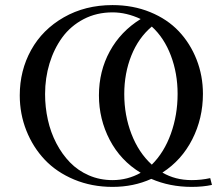

<svg xmlns="http://www.w3.org/2000/svg" viewBox="-20 -731 878 759"><path d="M58.1 -354Q58.1 -452.1 103 -533.2Q147.9 -614.3 232.4 -662.6Q316.9 -710.9 424.8 -710.9Q505.9 -710.9 573.7 -683.1Q641.6 -655.3 686.8 -607.4Q731.9 -559.6 757.1 -495.6Q782.2 -431.6 782.2 -359.9Q782.2 -263.2 740.2 -180.4Q698.2 -97.7 622.1 -48.8Q672.9 -19 737.8 -19Q775.9 -19 811 -26.9L817.9 0Q782.7 7.8 737.8 7.8Q650.9 7.8 578.1 -23.9Q508.3 7.8 424.8 7.8Q342.8 7.8 273.2 -21.2Q203.6 -50.3 157 -99.6Q110.4 -148.9 84.2 -214.8Q58.1 -280.8 58.1 -354ZM158.2 -358.9Q158.2 -307.1 169.2 -257.6Q180.2 -208 202.6 -164.8Q225.1 -121.6 256.6 -89.1Q288.1 -56.6 331.3 -37.8Q374.5 -19 424.8 -19Q484.4 -19 536.1 -47.9Q456.5 -96.2 413.8 -178Q371.1 -259.8 371.1 -354Q371.1 -449.7 414.1 -528.3Q457 -606.9 536.1 -655.8Q480 -682.1 424.8 -682.1Q361.8 -682.1 310.5 -655.3Q259.3 -628.4 226.3 -583.3Q193.4 -538.1 175.8 -480.5Q158.2 -422.9 158.2 -358.9ZM471.2 -358.9Q471.2 -275.4 499.5 -201.7Q527.8 -127.9 580.1 -80.1Q628.9 -128.4 655.5 -202.4Q682.1 -276.4 682.1 -359.9Q682.1 -440.9 655.5 -511.2Q628.9 -581.5 580.1 -626Q527.3 -581.5 499.3 -511.5Q471.2 -441.4 471.2 -358.9Z"/></svg>

Font: Dehuti
Style: Bold
Weight: 700
Version: Version 1.2